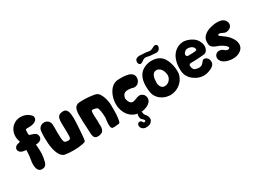

<svg xmlns="http://www.w3.org/2000/svg" viewBox="-43 -1495 3331 2484"><g transform="rotate(-30 1623.0 -253.5)"><path d="M426.8 -606.4C429.7 -635.7 431.6 -640.6 405.3 -667C369.1 -702.1 323.2 -717.8 273.4 -718.8H269.5C187.5 -718.8 114.3 -661.1 95.7 -578.1C88.9 -547.9 87.9 -505.9 98.6 -473.6C106.4 -449.2 111.3 -445.3 98.6 -442.4C77.1 -433.6 59.6 -435.5 42 -421.9C29.3 -411.1 19.5 -395.5 19.5 -378.9C22.5 -324.2 81.1 -312.5 125 -311.5C126 -294.9 125 -277.3 124 -260.7C122.1 -204.1 104.5 -141.6 106.4 -100.6C107.4 -45.9 125 19.5 199.2 4.9C254.9 -2.9 259.8 -74.2 268.6 -120.1C280.3 -179.7 273.4 -249 268.6 -309.6C310.5 -308.6 363.3 -326.2 362.3 -377C361.3 -435.5 305.7 -442.4 258.8 -459C252 -461.9 248 -470.7 249 -487.3C250 -503.9 251 -516.6 250 -525.4C246.1 -549.8 269.5 -549.8 289.1 -548.8C349.6 -546.9 412.1 -561.5 426.8 -606.4Z M415 -434.6C412.1 -413.1 410.2 -385.7 409.2 -351.6V-323.2C409.2 -297.9 410.2 -272.5 412.1 -246.1C420.9 -136.7 454.1 -20.5 533.2 -8.8C609.4 3.9 714.8 3.9 799.8 -13.7C842.8 -22.5 840.8 -27.3 848.6 -102.5C855.5 -179.7 859.4 -258.8 862.3 -313.5L863.3 -366.2L859.4 -418C855.5 -460.9 836.9 -506.8 791 -506.8C676.8 -506.8 693.4 -426.8 695.3 -292C696.3 -262.7 697.3 -236.3 696.3 -211.9C696.3 -164.1 692.4 -140.6 649.4 -144.5C607.4 -148.4 593.8 -154.3 589.8 -215.8C585.9 -277.3 585.9 -341.8 586.9 -384.8L585.9 -417C586.9 -457 561.5 -495.1 518.6 -503.9C468.8 -512.7 421.9 -481.4 415 -434.6Z M1360.4 -82C1368.2 -122.1 1367.2 -281.2 1363.3 -304.7C1355.5 -351.6 1346.7 -392.6 1319.3 -439.5C1292 -486.3 1259.8 -487.3 1215.8 -494.1C1156.2 -503.9 1091.8 -504.9 1026.4 -502C952.1 -495.1 947.3 -429.7 943.4 -394.5C939.5 -347.7 943.4 -319.3 943.4 -270.5L951.2 -108.4C953.1 -51.8 956.1 -8.8 1002 -1C1027.3 2.9 1049.8 0 1080.1 -15.6C1100.6 -24.4 1116.2 -64.5 1113.3 -108.4C1111.3 -130.9 1111.3 -152.3 1112.3 -172.9C1100.6 -320.3 1111.3 -334 1124 -334C1143.6 -334 1193.4 -326.2 1200.2 -309.6C1215.8 -270.5 1221.7 -199.2 1220.7 -157.2C1219.7 -150.4 1218.8 -137.7 1215.8 -119.1C1212.9 -100.6 1211.9 -83 1211.9 -64.5C1211.9 -44.9 1213.9 -25.4 1220.7 -13.7C1225.6 -5.9 1231.4 0 1242.2 0C1256.8 1 1269.5 0 1281.2 -1C1292 -2 1306.6 -3.9 1325.2 -4.9C1340.8 -5.9 1349.6 -16.6 1352.5 -36.1C1355.5 -55.7 1357.4 -71.3 1360.4 -82Z M1687.5 -325.2C1723.6 -320.3 1735.4 -304.7 1773.4 -318.4C1790 -323.2 1808.6 -336.9 1823.2 -364.3C1831.1 -382.8 1836.9 -409.2 1830.1 -432.6C1818.4 -472.7 1779.3 -489.3 1752 -496.1C1708 -506.8 1657.2 -507.8 1604.5 -504.9C1568.4 -502.9 1537.1 -488.3 1509.8 -463.9C1453.1 -409.2 1424.8 -320.3 1424.8 -244.1C1424.8 -206.1 1431.6 -167 1447.3 -131.8C1476.6 -59.6 1533.2 -10.7 1609.4 2.9C1594.7 21.5 1600.6 60.5 1606.4 72.3C1611.3 83 1619.1 91.8 1628.9 98.6C1647.5 115.2 1651.4 125 1645.5 136.7C1644.5 138.7 1625 143.6 1622.1 142.6C1619.1 142.6 1617.2 136.7 1612.3 128.9C1595.7 96.7 1555.7 96.7 1543 128.9C1535.2 151.4 1543.9 177.7 1562.5 192.4C1574.2 203.1 1592.8 210.9 1608.4 211.9C1623 213.9 1639.6 210.9 1666 205.1C1678.7 201.2 1690.4 189.5 1699.2 181.6C1718.8 155.3 1719.7 149.4 1714.8 118.2C1712.9 107.4 1708 95.7 1699.2 82C1692.4 71.3 1682.6 62.5 1676.8 53.7C1668 43.9 1671.9 20.5 1664.1 5.9C1668.9 5.9 1672.9 4.9 1676.8 4.9C1778.3 -8.8 1855.5 -71.3 1807.6 -157.2C1736.3 -239.3 1670.9 -140.6 1612.3 -164.1C1583 -175.8 1559.6 -235.4 1567.4 -262.7C1578.1 -299.8 1596.7 -337.9 1687.5 -325.2Z M2261.7 -646.5C2251 -656.2 2233.4 -654.3 2217.8 -645.5C2195.3 -635.7 2177.7 -622.1 2155.3 -622.1C2139.6 -622.1 2141.6 -623 2127.9 -625C2090.8 -632.8 2069.3 -630.9 2031.2 -633.8C2004.9 -636.7 1976.6 -637.7 1954.1 -623C1931.6 -608.4 1924.8 -561.5 1947.3 -543.9C1959 -531.2 1976.6 -535.2 1992.2 -545.9C2013.7 -557.6 2031.2 -577.1 2054.7 -577.1L2084 -573.2C2121.1 -563.5 2139.6 -564.5 2177.7 -561.5C2205.1 -557.6 2234.4 -555.7 2254.9 -576.2C2276.4 -597.7 2284.2 -633.8 2261.7 -646.5ZM2308.6 -125C2321.3 -151.4 2329.1 -179.7 2329.1 -209V-216.8C2329.1 -244.1 2326.2 -271.5 2321.3 -296.9C2292 -432.6 2231.4 -504.9 2085.9 -502C1912.1 -480.5 1854.5 -358.4 1884.8 -157.2C1900.4 -67.4 1983.4 -1 2082 5.9C2087.9 6.8 2093.8 6.8 2100.6 6.8C2183.6 6.8 2271.5 -44.9 2308.6 -125ZM2019.5 -220.7C2019.5 -296.9 2036.1 -345.7 2074.2 -360.4C2124 -379.9 2190.4 -334 2194.3 -234.4C2194.3 -182.6 2149.4 -129.9 2093.8 -129.9H2088.9C2039.1 -130.9 2019.5 -180.7 2019.5 -220.7Z M2503.9 -183.6C2502.9 -199.2 2501 -210.9 2519.5 -219.7C2522.5 -220.7 2528.3 -221.7 2533.2 -221.7C2576.2 -219.7 2729.5 -229.5 2741.2 -233.4C2773.4 -242.2 2790 -274.4 2793.9 -300.8C2799.8 -322.3 2794.9 -352.5 2785.2 -376C2764.6 -429.7 2737.3 -450.2 2712.9 -466.8C2672.9 -494.1 2603.5 -516.6 2563.5 -507.8C2496.1 -501 2443.4 -460.9 2409.2 -405.3C2374 -341.8 2368.2 -281.2 2368.2 -233.4C2368.2 -220.7 2368.2 -209 2369.1 -196.3C2373 -162.1 2380.9 -128.9 2401.4 -100.6C2418 -74.2 2443.4 -51.8 2470.7 -35.2C2524.4 2 2596.7 15.6 2665 -5.9C2722.7 -24.4 2780.3 -52.7 2770.5 -118.2C2766.6 -145.5 2750 -169.9 2722.7 -178.7C2653.3 -205.1 2681.6 -79.1 2540 -125C2515.6 -132.8 2506.8 -159.2 2503.9 -183.6ZM2575.2 -320.3C2568.4 -319.3 2559.6 -319.3 2549.8 -319.3H2548.8C2530.3 -319.3 2521.5 -336.9 2521.5 -349.6C2521.5 -373 2554.7 -406.2 2587.9 -406.2C2599.6 -406.2 2611.3 -404.3 2624 -400.4C2650.4 -392.6 2670.9 -378.9 2678.7 -350.6C2679.7 -347.7 2680.7 -344.7 2680.7 -342.8C2680.7 -333 2672.9 -327.1 2657.2 -324.2C2629.9 -320.3 2602.5 -320.3 2575.2 -320.3Z M3024.4 -343.8C3017.6 -351.6 3013.7 -360.4 3026.4 -365.2C3041 -371.1 3071.3 -360.4 3092.8 -347.7C3103.5 -340.8 3117.2 -337.9 3131.8 -338.9C3186.5 -339.8 3233.4 -384.8 3211.9 -442.4C3190.4 -500 3129.9 -513.7 3045.9 -505.9C2974.6 -495.1 2900.4 -472.7 2861.3 -411.1C2845.7 -385.7 2842.8 -336.9 2849.6 -305.7C2861.3 -269.5 2902.3 -250 2938.5 -238.3C2995.1 -219.7 3089.8 -155.3 3052.7 -134.8C2991.2 -110.4 2990.2 -193.4 2901.4 -172.9C2870.1 -161.1 2853.5 -132.8 2856.4 -100.6C2859.4 -66.4 2885.7 -40 2914.1 -24.4C2976.6 8.8 3080.1 16.6 3140.6 -24.4C3206.1 -64.5 3212.9 -134.8 3168.9 -209C3141.6 -255.9 3101.6 -287.1 3058.6 -317.4C3055.7 -319.3 3031.2 -336.9 3024.4 -343.8Z"/></g></svg>

Font: Day Care
Style: Regular
Weight: 400
Designer: Noponies
Version: Version 1.000;PS 001.000;hotconv 1.0.88;makeotf.lib2.5.64775